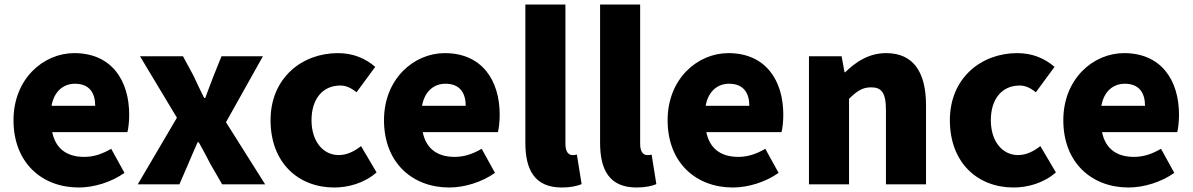

<svg xmlns="http://www.w3.org/2000/svg" viewBox="-20 -819 5300 853"><path d="M330 14C396 14 474 -9 533 -51L474 -158C433 -134 395 -122 354 -122C282 -122 228 -154 212 -232H546C550 -246 554 -277 554 -309C554 -464 474 -583 310 -583C173 -583 40 -469 40 -285C40 -96 166 14 330 14ZM209 -349C221 -416 264 -447 313 -447C378 -447 403 -405 403 -349Z M592 0H777L816 -90C830 -123 844 -156 858 -187H863C881 -156 898 -122 915 -90L967 0H1158L984 -276L1148 -569H964L929 -482C917 -449 903 -416 892 -384H887C871 -416 855 -449 840 -482L793 -569H602L766 -296Z M1465 14C1525 14 1597 -4 1653 -53L1584 -170C1555 -147 1521 -130 1485 -130C1416 -130 1364 -190 1364 -285C1364 -379 1413 -439 1492 -439C1516 -439 1538 -430 1564 -409L1647 -522C1604 -559 1550 -583 1481 -583C1322 -583 1182 -473 1182 -285C1182 -96 1305 14 1465 14Z M1976 14C2042 14 2120 -9 2179 -51L2120 -158C2079 -134 2041 -122 2000 -122C1928 -122 1874 -154 1858 -232H2192C2196 -246 2200 -277 2200 -309C2200 -464 2120 -583 1956 -583C1819 -583 1686 -469 1686 -285C1686 -96 1812 14 1976 14ZM1855 -349C1867 -416 1910 -447 1959 -447C2024 -447 2049 -405 2049 -349Z M2476 14C2516 14 2545 7 2564 -1L2543 -132C2533 -130 2529 -130 2523 -130C2509 -130 2492 -141 2492 -179V-799H2314V-185C2314 -66 2354 14 2476 14Z M2808 14C2848 14 2877 7 2896 -1L2875 -132C2865 -130 2861 -130 2855 -130C2841 -130 2824 -141 2824 -179V-799H2646V-185C2646 -66 2686 14 2808 14Z M3236 14C3302 14 3380 -9 3439 -51L3380 -158C3339 -134 3301 -122 3260 -122C3188 -122 3134 -154 3118 -232H3452C3456 -246 3460 -277 3460 -309C3460 -464 3380 -583 3216 -583C3079 -583 2946 -469 2946 -285C2946 -96 3072 14 3236 14ZM3115 -349C3127 -416 3170 -447 3219 -447C3284 -447 3309 -405 3309 -349Z M3574 0H3752V-380C3786 -413 3810 -431 3850 -431C3895 -431 3916 -409 3916 -330V0H4094V-352C4094 -494 4041 -583 3917 -583C3840 -583 3782 -544 3735 -498H3732L3719 -569H3574Z M4483 14C4543 14 4615 -4 4671 -53L4602 -170C4573 -147 4539 -130 4503 -130C4434 -130 4382 -190 4382 -285C4382 -379 4431 -439 4510 -439C4534 -439 4556 -430 4582 -409L4665 -522C4622 -559 4568 -583 4499 -583C4340 -583 4200 -473 4200 -285C4200 -96 4323 14 4483 14Z M4994 14C5060 14 5138 -9 5197 -51L5138 -158C5097 -134 5059 -122 5018 -122C4946 -122 4892 -154 4876 -232H5210C5214 -246 5218 -277 5218 -309C5218 -464 5138 -583 4974 -583C4837 -583 4704 -469 4704 -285C4704 -96 4830 14 4994 14ZM4873 -349C4885 -416 4928 -447 4977 -447C5042 -447 5067 -405 5067 -349Z"/></svg>

Font: Noto Sans CJK HK Black
Style: Regular
Weight: 900
Designer: Ryoko NISHIZUKA 西塚涼子 (kana, bopomofo & ideographs); Paul D. Hunt (Latin, Greek & Cyrillic); Sandoll Communications 산돌커뮤니
Foundry: Adobe
Version: Version 2.004;hotconv 1.0.118;makeotfexe 2.5.65603